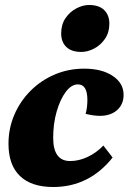

<svg xmlns="http://www.w3.org/2000/svg" viewBox="-20 -737 515 769"><path d="M193 12Q106 12 60 -32Q14 -76 14 -161Q14 -223 37.5 -277.5Q61 -332 102.5 -373.5Q144 -415 199 -438.5Q254 -462 317 -462Q388 -462 431.5 -433Q475 -404 475 -357Q475 -319 449 -296Q423 -273 380 -273Q355 -273 323 -281Q330 -306 330 -337Q330 -399 292 -399Q266 -399 243.5 -369Q221 -339 207 -290.5Q193 -242 193 -185Q193 -92 261 -92Q296 -92 331 -108.5Q366 -125 394 -154L431 -106Q337 12 193 12ZM306 -529Q266 -529 245.5 -549Q225 -569 225 -603Q225 -639 242.5 -664.5Q260 -690 286 -703.5Q312 -717 336 -717Q377 -717 397.5 -696.5Q418 -676 418 -642Q418 -607 400.5 -581.5Q383 -556 357 -542.5Q331 -529 306 -529Z"/></svg>

Font: Petrona Black
Style: Italic
Weight: 900
Italic angle: -9°
Designer: Ringo R. Seeber
Foundry: Ringo R. Seeber
Version: Version 2.001; ttfautohint (v1.8.3)